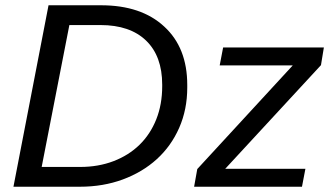

<svg xmlns="http://www.w3.org/2000/svg" viewBox="-20 -708 1262 728"><path d="M363 -688Q516 -688 603 -607Q690 -527 690 -386V-376Q690 -293 659.5 -223.5Q629 -154 574.5 -104.5Q520 -55 445.5 -27.5Q371 0 283 0H281H31L164 -688ZM138 -75H277H284Q353 -75 410.5 -97Q468 -119 509 -159Q550 -199 572.5 -255.5Q595 -312 595 -381V-387Q595 -495 534 -554Q473 -613 361 -613H243ZM716 0 728 -67 1090 -460H813L826 -528H1208L1197 -461L834 -68H1138L1125 0Z"/></svg>

Font: Libra Sans Modern
Style: Italic
Weight: 400
Italic angle: -12°
Foundry: Stefan Peev, Context Ltd
Version: Version 1.000